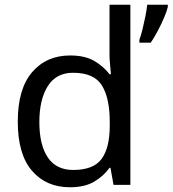

<svg xmlns="http://www.w3.org/2000/svg" viewBox="-20 -780 728 810"><path d="M275 10Q175 10 115 -59.5Q55 -129 55 -267Q55 -405 115.5 -475.5Q176 -546 276 -546Q338 -546 377.5 -523Q417 -500 442 -467H448Q447 -480 444.5 -505.5Q442 -531 442 -546V-760H530V0H459L446 -72H442Q418 -38 378 -14Q338 10 275 10ZM289 -63Q374 -63 408.5 -109.5Q443 -156 443 -250V-266Q443 -366 410 -419.5Q377 -473 288 -473Q217 -473 181.5 -416.5Q146 -360 146 -265Q146 -169 181.5 -116Q217 -63 289 -63ZM688 -751Q684 -733 672.5 -706Q661 -679 646 -650.5Q631 -622 616 -600H568V-612Q575 -631 581.5 -657.5Q588 -684 593.5 -711.5Q599 -739 601 -760H688Z"/></svg>

Font: Noto Sans Tifinagh Air
Style: Regular
Weight: 400
Designer: JamraPatel
Foundry: JamraPatel LLC
Version: Version 2.006; ttfautohint (v1.8.4.7-5d5b)